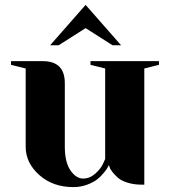

<svg xmlns="http://www.w3.org/2000/svg" viewBox="-20 -750 690 785"><path d="M25 -500H155Q245 -500 245 -410V-150Q245 -87 268 -53.5Q291 -20 320 -20Q347 -20 369.5 -40Q392 -60 401 -80L410 -100V-470L350 -485V-500H630V-485L570 -470V5H560Q528 5 502 -3Q476 -11 462.5 -23Q449 -35 439.5 -47Q430 -59 428 -67L425 -75Q423 -71 420 -65Q417 -59 404.5 -43.5Q392 -28 376.5 -16Q361 -4 335 5.5Q309 15 280 15Q196 15 140.5 -34.5Q85 -84 85 -150V-470L25 -485ZM185 -565 330 -730 475 -565H440L330 -635L220 -565Z"/></svg>

Font: Yeseva One
Style: Regular
Weight: 400
Designer: Jovanny Lemonad
Foundry: Jovanny Lemonad
Version: Version 2.000